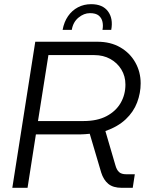

<svg xmlns="http://www.w3.org/2000/svg" viewBox="-20 -900 715 920"><path d="M39 0 149 -700H447Q510 -700 556.5 -673Q603 -646 628.5 -600.5Q654 -555 654 -501Q654 -454 637 -409Q620 -364 582.5 -328.5Q545 -293 485 -272L533 -108Q539 -86 550.5 -75.5Q562 -65 585 -65H626L616 0H564Q522 0 499 -19Q476 -38 465 -73L410 -259Q398 -258 387 -257Q376 -256 365 -256H152L112 0ZM162 -320H380Q446 -320 490.5 -343.5Q535 -367 558 -406.5Q581 -446 581 -495Q581 -535 561.5 -567Q542 -599 508.5 -617.5Q475 -636 432 -636H212ZM280 -757Q287 -795 306 -822.5Q325 -850 353.5 -865Q382 -880 417 -880Q472 -880 497.5 -845.5Q523 -811 513 -757H471Q475 -777 471 -795.5Q467 -814 453 -825.5Q439 -837 411 -837Q382 -837 356 -815.5Q330 -794 324 -757Z"/></svg>

Font: MuseoModerno Light
Style: Italic
Weight: 300
Italic angle: -9°
Designer: Pablo Cosgaya, Héctor Gatti, Marcela Romero, and the Authors of The MuseoModerno Project.
Foundry: Omnibus-Type Team
Version: Version 1.003